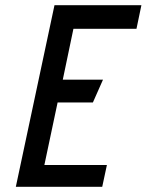

<svg xmlns="http://www.w3.org/2000/svg" viewBox="-20 -720 565 740"><path d="M41 0H374L392 -84H151L202 -325H338L377 -413H222L263 -609H506L525 -700H190Z"/></svg>

Font: Advent Pro SemiBold
Style: Italic
Weight: 600
Italic angle: -12°
Version: Version 3.000